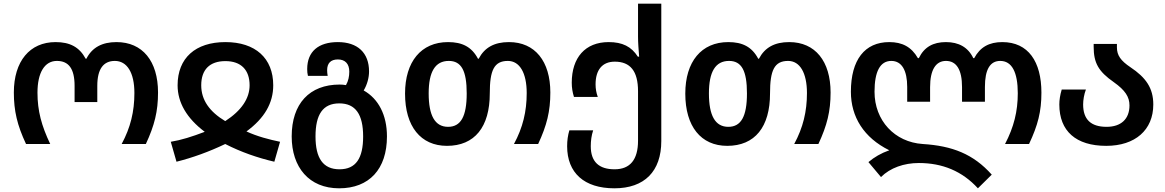

<svg xmlns="http://www.w3.org/2000/svg" viewBox="-20 -780 6311 1040"><path d="M121 0H252C205 -99 183 -179 183 -278C183 -387 222 -450 288 -450C352 -450 384 -408 384 -315V-227H507V-315C507 -406 540 -450 602 -450C668 -450 708 -387 708 -276C708 -176 687 -89 639 0H770C817 -101 836 -177 836 -279C836 -449 752 -552 611 -552C533 -552 479 -523 448 -462H444C410 -525 359 -552 281 -552C141 -552 55 -448 55 -279C55 -180 73 -102 121 0Z M936 96C1024 74 1112 42 1200 0C1286 44 1376 75 1466 96L1497 -12C1439 -24 1373 -41 1315 -68C1413 -140 1460 -222 1460 -318C1460 -465 1363 -552 1201 -552C1039 -552 942 -466 942 -318C942 -224 992 -139 1089 -66C1021 -40 961 -21 905 -12ZM1200 -124C1115 -175 1070 -238 1070 -318C1070 -403 1116 -449 1201 -449C1286 -449 1332 -401 1332 -318C1332 -247 1288 -181 1200 -124Z M1817 240C1980 240 2076 136 2076 -41C2076 -157 2030 -245 1950 -290C1969 -322 1979 -359 1979 -393C1979 -494 1917 -552 1810 -552C1705 -552 1644 -501 1644 -406C1644 -393 1645 -381 1648 -369H1755C1753 -380 1752 -390 1752 -400C1752 -437 1771 -458 1810 -458C1849 -458 1872 -435 1872 -392C1872 -367 1867 -341 1854 -319C1842 -321 1830 -322 1820 -322C1656 -322 1560 -218 1560 -41C1560 126 1654 240 1817 240ZM1819 137C1730 137 1689 77 1689 -41C1689 -160 1729 -220 1818 -220C1906 -220 1947 -160 1947 -41C1947 77 1908 137 1819 137Z M2401 10C2551 10 2633 -92 2633 -274C2633 -399 2656 -450 2731 -450C2795 -450 2833 -385 2833 -276C2833 -176 2812 -89 2764 0H2895C2942 -101 2961 -177 2961 -279C2961 -448 2878 -552 2737 -552C2658 -552 2605 -523 2573 -462H2569C2535 -526 2484 -552 2407 -552C2261 -552 2174 -446 2174 -273C2174 -95 2259 10 2401 10ZM2407 -93C2336 -93 2302 -154 2302 -274C2302 -391 2337 -450 2411 -450C2479 -450 2508 -397 2508 -274C2508 -149 2476 -93 2407 -93Z M3308 240C3471 240 3562 148 3562 -16V-760H3436V-582C3436 -548 3439 -512 3442 -473H3435C3400 -528 3351 -552 3277 -552C3150 -552 3077 -468 3077 -332C3077 -305 3081 -280 3089 -255H3218C3210 -277 3206 -299 3206 -323C3206 -401 3242 -446 3310 -446C3394 -446 3436 -395 3436 -286V-18C3436 85 3393 137 3309 137C3225 137 3180 97 3180 12C3180 -18 3184 -47 3193 -74H3064C3056 -47 3052 -19 3052 12C3052 157 3145 240 3308 240Z M3919 10C4069 10 4151 -92 4151 -274C4151 -399 4174 -450 4249 -450C4313 -450 4351 -385 4351 -276C4351 -176 4330 -89 4282 0H4413C4460 -101 4479 -177 4479 -279C4479 -448 4396 -552 4255 -552C4176 -552 4123 -523 4091 -462H4087C4053 -526 4002 -552 3925 -552C3779 -552 3692 -446 3692 -273C3692 -95 3777 10 3919 10ZM3925 -93C3854 -93 3820 -154 3820 -274C3820 -391 3855 -450 3929 -450C3997 -450 4026 -397 4026 -274C4026 -149 3994 -93 3925 -93Z M5277 240 5352 166C5252 54 5138 10 4978 0C4826 -10 4717 -127 4717 -283C4717 -392 4747 -450 4808 -450C4865 -450 4894 -398 4894 -309V-229H5018V-308C5018 -402 5049 -450 5104 -450C5160 -450 5191 -404 5191 -308V-229H5315V-309C5315 -404 5343 -450 5398 -450C5461 -450 5493 -389 5493 -275C5493 -177 5472 -92 5424 0H5554C5602 -102 5621 -176 5621 -278C5621 -446 5550 -552 5409 -552C5338 -552 5289 -525 5257 -465H5252C5224 -524 5173 -552 5104 -552C5034 -552 4986 -525 4957 -465H4952C4917 -526 4867 -552 4797 -552C4664 -552 4589 -456 4589 -283C4589 -147 4659 -34 4797 34C4752 50 4716 71 4684 98L4752 179C4802 129 4877 103 4957 103C5085 103 5192 147 5277 240Z M5972 10C6129 10 6227 -76 6227 -214C6227 -303 6187 -360 6103 -416C6051 -451 6030 -480 6030 -523V-542H5904V-527C5904 -439 5930 -393 6013 -335C6075 -291 6098 -255 6098 -209C6098 -135 6052 -93 5974 -93C5888 -93 5847 -134 5847 -214C5847 -238 5852 -269 5862 -295H5731C5722 -265 5718 -238 5718 -214C5718 -70 5808 10 5972 10Z"/></svg>

Font: Noto Sans Georgian Semi
Style: Regular
Weight: 600
Designer: Monotype Design Team
Foundry: Monotype Imaging Inc.
Version: Version 1.901